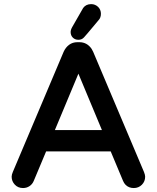

<svg xmlns="http://www.w3.org/2000/svg" viewBox="-20 -905 769 941"><path d="M326.2 -748Q326.2 -758.8 334 -772.5Q386.7 -864.3 387.7 -866.2Q401.4 -884.8 426.8 -884.8Q446.3 -884.8 460.9 -871.1Q474.6 -857.4 474.6 -837.4Q474.6 -817.4 461.9 -804.7Q393.6 -722.7 391.6 -721.7Q380.9 -710 364.3 -710Q347.7 -710 336.9 -720.7Q326.2 -731.4 326.2 -748ZM37.1 -39.1Q37.1 -48.8 43 -62.5L292 -651.4Q301.8 -672.9 318.8 -685.5Q335.9 -698.2 359.4 -698.2H369.1Q406.2 -698.2 428.7 -666Q432.6 -659.2 436.5 -651.4L685.5 -62.5Q691.4 -47.9 691.4 -39.1Q691.4 -15.6 675.3 0.5Q659.2 16.6 635.7 16.6Q611.3 16.6 595.7 1Q587.9 -6.8 583 -18.6L522.5 -163.1H206.1L145.5 -18.6Q138.7 -2 124.5 7.3Q110.4 16.6 92.8 16.6Q68.4 16.6 52.7 0Q37.1 -16.6 37.1 -39.1ZM479.5 -267.6 364.3 -543.9 249 -267.6Z"/></svg>

Font: FakePearl
Style: SemiBold
Weight: 400
Version: Version 1.2